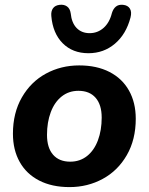

<svg xmlns="http://www.w3.org/2000/svg" viewBox="-20 -775 624 806"><path d="M34.3 -213.5Q34.3 -301.1 71.9 -366.3Q109.4 -431.5 172.8 -466Q236.3 -500.4 312.5 -500.4Q386.1 -500.4 439.7 -472.9Q493.2 -445.4 521.5 -394.8Q549.9 -344.2 549.9 -276.6Q549.9 -188.9 512.3 -123.7Q474.8 -58.5 411.3 -24.1Q347.9 10.4 271.7 10.4Q198 10.4 144.5 -17.1Q91 -44.6 62.7 -95.2Q34.3 -145.8 34.3 -213.5ZM406.9 -281.2Q406.9 -335.5 381.3 -364.6Q355.8 -393.8 309.3 -393.8Q268.8 -393.8 238.8 -370Q208.9 -346.2 193.1 -304Q177.3 -261.8 177.3 -208.8Q177.3 -154.6 202.9 -125.4Q228.4 -96.3 274.9 -96.3Q315.4 -96.3 345.4 -120Q375.3 -143.8 391.1 -186Q406.9 -228.3 406.9 -281.2ZM195.4 -707.7Q193.6 -727.8 202.4 -740.1Q211.2 -752.5 230.3 -754.7Q248.9 -756.9 261.4 -747.9Q273.9 -739 276.8 -719.2Q280.8 -678.9 301.8 -657.3Q322.8 -635.8 356.1 -635.8Q389.6 -635.8 414.7 -657.8Q439.8 -679.9 449.8 -720.4Q455.4 -738.4 466.8 -747.5Q478.3 -756.7 496.9 -754.7Q516.7 -752.7 525.3 -738.8Q533.8 -725 528 -702Q509.6 -631.4 462.4 -591.5Q415.3 -551.6 351.3 -551.6Q284.9 -551.6 243.2 -593.4Q201.6 -635.2 195.4 -707.7Z"/></svg>

Font: SN Pro Thin
Style: Italic
Weight: 200
Italic angle: -9°
Designer: Tobias Whetton
Foundry: Supernotes
Version: Version 1.003;Glyphs 3.3 (3324)